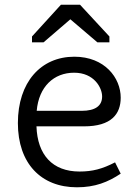

<svg xmlns="http://www.w3.org/2000/svg" viewBox="-20 -786 585 816"><path d="M307 10C384 10 439 -12 493 -48L469 -96C415 -68 373 -57 318 -57C203 -57 139 -128 135 -249H337C454 -249 493 -302 493 -371C493 -455 425 -545 296 -545C153 -545 56 -436 56 -263C56 -92 154 10 307 10ZM136 -315C145 -418 209 -477 295 -477C380 -477 414 -413 414 -376C414 -336 385 -315 327 -315ZM116 -631V-606H165L279 -704L394 -606H445V-631L320 -766H239Z"/></svg>

Font: Frost Regular
Style: Regular
Weight: 400
Designer: Lee Frost
Foundry: Lee Frost for Ice Communication Norge AS
Version: Version 2.011;hotconv 1.0.107;makeotfexe 2.5.65593